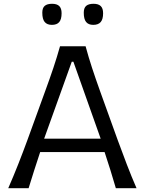

<svg xmlns="http://www.w3.org/2000/svg" viewBox="-20 -994 766 1014"><path d="M23.5 0H131.1Q145.3 -46.1 160.7 -94.6Q176.2 -143.1 192.1 -190.8H532.4Q548 -144 563.2 -95.2Q578.3 -46.3 591.8 0H701.1Q675 -60 649.8 -125.6Q624.6 -191.2 602 -253.3L509.2 -510.7Q484.3 -580.2 466 -635.9Q447.7 -691.7 432.1 -749.5H296.9Q281.1 -693 262.3 -636.8Q243.5 -580.6 218 -511.1L124.7 -254.2Q102.6 -193.8 76.4 -127.1Q50.1 -60.4 23.5 0ZM511.7 -261.6H213.1L359 -668H367.6ZM472.5 -862.7Q498.9 -862.7 511.7 -877.4Q524.5 -892 524.5 -924.1Q524.5 -950 512 -962Q499.5 -974 474 -974Q447.9 -974 435.1 -963Q422.4 -952.1 422.4 -926.9Q422.4 -893.2 434.7 -878Q447 -862.7 472.5 -862.7ZM254 -862.7Q280.4 -862.7 292.8 -877.4Q305.3 -892 305.3 -924.1Q305.3 -950 292.9 -962Q280.6 -974 255 -974Q229 -974 216.2 -963Q203.4 -952.1 203.4 -926.9Q203.4 -893.2 215.9 -878Q228.5 -862.7 254 -862.7Z"/></svg>

Font: Pinar FD VF
Style: Regular
Weight: 300
Designer: Amin Abedi
Version: Version 2.000